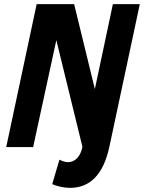

<svg xmlns="http://www.w3.org/2000/svg" viewBox="-20 -710 695 927"><path d="M10 0 157 -690H338L438 -280L525 -690H655L508 -1Q465 197 318 197Q294 197 271 191.5Q248 186 232 179L267 61Q277 66 287.5 69.5Q298 73 308 73Q334 73 352.5 53.5Q371 34 378 -1L252 -516L140 0Z"/></svg>

Font: Radio Canada Condensed
Style: Bold Italic
Weight: 700
Width: 3
Italic angle: -12°
Designer: Charles Daoud, Etienne Aubert Bonn, Alexandre Saumier Demers, Jacques Le Bailly
Foundry: Radio-Canada
Version: Version 2.104; ttfautohint (v1.8.4.7-5d5b);gftools[0.9.28.de